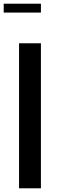

<svg xmlns="http://www.w3.org/2000/svg" viewBox="-33 -1018 311 1038"><path d="M70 -784H188.2V0H70ZM-13 -998H188.2V-950H-13Z"/></svg>

Font: Facade Sud
Style: Regular
Weight: 100
Designer: Éléonore Fines
Foundry: Velvetyne Type Foundry
Version: Version 1.001;Glyphs 3.2 (3202)